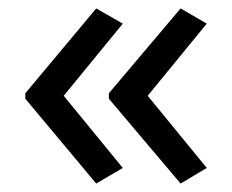

<svg xmlns="http://www.w3.org/2000/svg" viewBox="-20 -491 549 455"><path d="M40 -270V-257L208 -56L271 -93L131 -264L271 -435L208 -471ZM238 -270V-257L408 -56L470 -93L330 -264L470 -435L408 -471Z"/></svg>

Font: Noto Sans Mahajani
Style: Regular
Weight: 400
Designer: Monotype Design Team
Foundry: Monotype Imaging Inc.
Version: Version 2.003